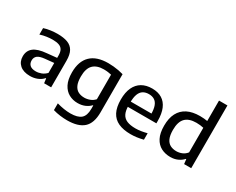

<svg xmlns="http://www.w3.org/2000/svg" viewBox="-128 -1359 2630 2141"><g transform="rotate(30 1187.0 -289.0)"><path d="M225.5 9Q140 9 93.2 -32.2Q46.5 -73.5 46.5 -142Q46.5 -214.5 98 -255.2Q149.5 -296 263.5 -305.5L413 -320.5L422 -256L272 -241Q209 -234.5 182 -212.5Q155 -190.5 155 -151.5Q155 -112 180 -90Q205 -68 255.5 -68Q290.5 -68 325.2 -81.5Q360 -95 388 -124.5V-348Q388 -395 372.2 -421.2Q356.5 -447.5 324.5 -458.2Q292.5 -469 243 -469Q210 -469 168.2 -463.2Q126.5 -457.5 86 -444V-527Q125 -540 171.5 -546.2Q218 -552.5 259 -552.5Q338 -552.5 390 -533Q442 -513.5 468 -467.5Q494 -421.5 494 -341.5V0H403.5L396 -58.5H390Q362 -26 318.5 -8.5Q275 9 225.5 9Z M830 230Q787.5 230 739.5 223.8Q691.5 217.5 648 204.5V117.5Q696 131.5 740.5 138.2Q785 145 823.5 145Q917 145 959.5 108.2Q1002 71.5 1002 -15.5V-59.5H996.5Q969 -30 928 -12.5Q887 5 835 5Q774 5 723.2 -22.5Q672.5 -50 642 -108.5Q611.5 -167 611.5 -261Q611.5 -404 687.8 -478.2Q764 -552.5 913.5 -552.5Q947 -552.5 981.2 -549.2Q1015.5 -546 1048.5 -539.8Q1081.5 -533.5 1110.5 -525V-34Q1110.5 106 1041.2 168Q972 230 830 230ZM870 -84.5Q906 -84.5 941.2 -98Q976.5 -111.5 1002 -140V-456Q983 -461 958 -464.2Q933 -467.5 904 -467.5Q814 -467.5 767.2 -420.5Q720.5 -373.5 720.5 -270Q720.5 -199.5 739.8 -159Q759 -118.5 792.8 -101.5Q826.5 -84.5 870 -84.5Z M1521.5 10Q1426.5 10 1362.5 -19.5Q1298.5 -49 1266.5 -111.2Q1234.5 -173.5 1234.5 -271.5Q1234.5 -364 1263.8 -426.5Q1293 -489 1347.5 -520.8Q1402 -552.5 1479 -552.5Q1553.5 -552.5 1605.5 -520.5Q1657.5 -488.5 1684.2 -425.5Q1711 -362.5 1711 -268.5V-239H1287V-306H1632L1609.5 -294Q1609.5 -360.5 1594.5 -401.5Q1579.5 -442.5 1550 -461.2Q1520.5 -480 1477.5 -480Q1434.5 -480 1404.2 -461.5Q1374 -443 1358.2 -402Q1342.5 -361 1342.5 -294.5V-256Q1342.5 -189.5 1362.5 -149.5Q1382.5 -109.5 1425.2 -91.2Q1468 -73 1536.5 -73Q1570 -73 1606.8 -78.8Q1643.5 -84.5 1682 -94.5V-11.5Q1638.5 -0.5 1599.2 4.8Q1560 10 1521.5 10Z M2031.5 9Q1966 9 1913.2 -18.2Q1860.5 -45.5 1829.5 -105Q1798.5 -164.5 1798.5 -260.5Q1798.5 -357 1832.5 -422Q1866.5 -487 1932 -520Q1997.5 -553 2093 -553Q2119 -553 2143.8 -550.8Q2168.5 -548.5 2189 -545V-808H2297.5V0H2206L2199.5 -59.5H2193.5Q2166 -28.5 2124.5 -9.8Q2083 9 2031.5 9ZM2058 -80.5Q2094 -80.5 2129 -94.8Q2164 -109 2189 -141V-457.5Q2170 -462.5 2145.2 -465.2Q2120.5 -468 2095.5 -468Q2001 -468 1954.2 -420.5Q1907.5 -373 1907.5 -269Q1907.5 -198.5 1926.2 -157.2Q1945 -116 1979 -98.2Q2013 -80.5 2058 -80.5Z"/></g></svg>

Font: Encode Sans SemiExpanded Medium
Style: Regular
Weight: 500
Width: 6
Designer: Multiple Designers
Foundry: Impallari Type
Version: Version 3.002